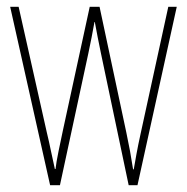

<svg xmlns="http://www.w3.org/2000/svg" viewBox="-20 -547 552 567"><path d="M278 -390Q273 -414 268.5 -437Q264 -460 260 -482H259Q255 -460 250.5 -436.5Q246 -413 241 -390L157 0H128L10 -527H35L118 -157Q125 -128 130.5 -101Q136 -74 142 -48H144Q146 -67 153 -101Q160 -135 166 -163L245 -527H274L353 -156Q365 -100 373 -47H375Q380 -76 383 -92Q386 -108 388.5 -120.5Q391 -133 395 -151L477 -527H502L386 0H360Z"/></svg>

Font: Noto Sans Thai Looped ExtraCondensed Thin
Style: Regular
Weight: 100
Width: 2
Designer: Sasikarn Vongin, Ben Mitchell
Foundry: The Fontpad Ltd
Version: Version 1.001; ttfautohint (v1.8.4.7-5d5b)